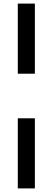

<svg xmlns="http://www.w3.org/2000/svg" viewBox="-20 -828 293 1068"><path d="M79 -418V-808H174V-418ZM79 220V-170H174V220Z"/></svg>

Font: Encode Sans Medium
Style: Regular
Weight: 500
Designer: Multiple Designers
Foundry: Impallari Type
Version: Version 2.000